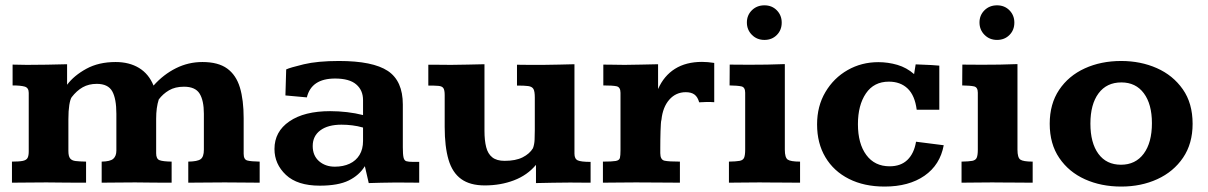

<svg xmlns="http://www.w3.org/2000/svg" viewBox="-20 -686 4537 721"><path d="M24.9 0V-79.1Q52.7 -79.1 66.2 -82Q79.6 -85 83.7 -93.3Q87.9 -101.6 87.9 -117.7V-337.4Q87.9 -356.4 72.8 -360.8Q57.6 -365.2 27.3 -365.2V-443.4Q41.5 -443.4 54.4 -442.9Q67.4 -442.4 81.1 -442.4Q118.7 -442.4 155.8 -443.1Q192.9 -443.8 231.9 -444.8V-367.7Q257.8 -402.3 304.2 -427.7Q350.6 -453.1 414.1 -453.1Q465.3 -453.1 502 -430.9Q538.6 -408.7 556.6 -364.7Q594.2 -406.7 640.9 -429.9Q687.5 -453.1 740.2 -453.1Q799.3 -453.1 833 -428.7Q866.7 -404.3 880.9 -357.4Q895 -310.5 895 -242.2V-108.4Q895 -86.9 908.7 -83.3Q922.4 -79.6 955.1 -79.1V0Q923.8 0 893.1 -0.5Q862.3 -1 823.7 -1Q786.1 -1 753.4 -0.5Q720.7 0 687 0V-79.1Q721.7 -79.6 733.6 -88.4Q745.6 -97.2 745.6 -124V-258.8Q745.6 -308.6 729.5 -334.5Q713.4 -360.4 670.9 -360.4Q637.7 -360.4 614.7 -346.9Q591.8 -333.5 576.2 -312.5Q571.3 -297.4 568.8 -279.3Q566.4 -261.2 566.4 -239.7V-110.4Q566.4 -89.4 578.9 -84.5Q591.3 -79.6 624.5 -79.1V0Q591.8 0 561.5 -0.2Q531.2 -0.5 487.3 -1Q448.7 -1 420.2 -0.5Q391.6 0 361.8 0V-79.1Q394 -79.6 405.5 -89.8Q417 -100.1 417 -120.6V-258.8Q417 -315.4 401.4 -343.3Q385.7 -371.1 343.3 -371.1Q313.5 -371.1 290.8 -358.4Q268.1 -345.7 249 -320.8Q243.7 -313 240.2 -291.5Q236.8 -270 236.8 -238.3Q236.8 -226.6 236.8 -206.8Q236.8 -187 236.8 -167Q236.8 -147 236.8 -133.1Q236.8 -119.1 236.8 -119.1Q236.8 -99.6 243.2 -91.3Q249.5 -83 263.9 -81.3Q278.3 -79.6 303.2 -79.1V0Q267.6 0 234.4 -0.2Q201.2 -0.5 154.3 -1Q114.7 -1 85.2 -0.5Q55.7 0 24.9 0Z M1180.7 11.2Q1096.7 11.2 1053.7 -29.3Q1010.7 -69.8 1010.7 -126.5Q1010.7 -191.9 1066.7 -230.2Q1122.6 -268.6 1219.7 -268.6Q1251.5 -268.6 1283.2 -264.9Q1314.9 -261.2 1343.3 -253.9V-310.1Q1343.3 -347.2 1317.6 -369.1Q1292 -391.1 1238.3 -391.1Q1149.4 -391.1 1132.3 -320.3L1051.8 -327.6L1054.7 -425.3Q1068.8 -432.1 1120.6 -444.6Q1172.4 -457 1252.9 -457Q1379.9 -457 1436.3 -419.7Q1492.7 -382.3 1492.7 -293.5V-132.8Q1492.7 -106 1495.4 -94.5Q1498 -83 1506.1 -80.6Q1514.2 -78.1 1530.8 -78.1H1554.2V0Q1549.3 0 1529.1 -0.2Q1508.8 -0.5 1487.3 -0.5Q1465.8 -0.5 1458 -0.5Q1430.7 0 1411.4 0.2Q1392.1 0.5 1364.7 1.5L1350.1 -62Q1329.1 -27.8 1289.6 -8.3Q1250 11.2 1180.7 11.2ZM1237.3 -60.1Q1269 -60.1 1293 -71.3Q1316.9 -82.5 1330.1 -104.2Q1343.3 -126 1343.3 -156.7V-207Q1322.8 -212.9 1302.7 -215.3Q1282.7 -217.8 1262.2 -217.8Q1211.4 -217.8 1182.9 -196.5Q1154.3 -175.3 1154.3 -137.7Q1154.3 -101.6 1178 -80.8Q1201.7 -60.1 1237.3 -60.1Z M1800.3 10.3Q1745.1 10.3 1711.9 -13.7Q1678.7 -37.6 1664.3 -86.4Q1649.9 -135.3 1649.9 -209.5V-329.1Q1649.9 -347.7 1645 -355Q1640.1 -362.3 1626.7 -363.5Q1613.3 -364.7 1588.4 -364.7V-442.9Q1599.1 -442.9 1617.4 -442.9Q1635.7 -442.9 1652.1 -442.6Q1668.5 -442.4 1672.9 -442.4Q1705.1 -442.9 1736.1 -443.4Q1767.1 -443.8 1799.3 -444.8V-194.3Q1799.3 -158.7 1805.7 -133.5Q1812 -108.4 1828.6 -95.2Q1845.2 -82 1875 -82Q1916.5 -82 1942.6 -95.2Q1968.8 -108.4 1981.4 -129.4Q1986.8 -144 1987.5 -161.4Q1988.3 -178.7 1988.3 -197.8V-319.8Q1988.3 -342.8 1983.2 -351.8Q1978 -360.8 1963.6 -362.8Q1949.2 -364.7 1921.4 -364.7V-442.9Q1944.8 -442.4 1967.8 -442.4Q1990.7 -442.4 2020 -442.4Q2050.3 -442.9 2079.3 -443.4Q2108.4 -443.8 2137.2 -444.8V-108.9Q2137.2 -89.4 2149.7 -83.7Q2162.1 -78.1 2197.8 -78.1V0Q2175.3 0 2157.2 -0.2Q2139.2 -0.5 2120.6 -0.5Q2088.4 0 2056.4 0.2Q2024.4 0.5 1992.7 1.5Q1992.7 -9.8 1992.7 -22.9Q1992.7 -36.1 1992.7 -48.1Q1992.7 -60.1 1992.7 -66.9Q1960 -27.8 1909.9 -8.8Q1859.9 10.3 1800.3 10.3Z M2244.1 0V-79.1Q2278.8 -79.1 2292.2 -81.5Q2305.7 -84 2307.9 -93Q2310.1 -102.1 2310.1 -122.1V-337.4Q2310.1 -358.9 2295.2 -362.1Q2280.3 -365.2 2245.6 -365.2V-443.4Q2256.3 -443.4 2275.4 -443.1Q2294.4 -442.9 2310.1 -442.6Q2325.7 -442.4 2325.7 -442.4Q2356 -442.4 2387.2 -443.4Q2418.5 -444.3 2451.2 -444.8V-351.6Q2473.1 -401.4 2514.6 -427.5Q2556.2 -453.6 2616.2 -453.6Q2637.2 -453.6 2662.1 -449.7V-302.2Q2649.9 -303.2 2633.3 -303Q2616.7 -302.7 2605.5 -301.8Q2600.1 -321.8 2588.1 -330.8Q2576.2 -339.8 2555.2 -339.8Q2518.1 -339.8 2493.4 -311.8Q2468.8 -283.7 2463.9 -236.3Q2462.4 -232.4 2461.7 -220.7Q2460.9 -209 2460.4 -193.1Q2460 -177.2 2459.7 -160.9Q2459.5 -144.5 2459.5 -131.1Q2459.5 -117.7 2459.5 -110.8Q2459.5 -85.9 2475.6 -82.5Q2491.7 -79.1 2533.2 -79.1V0Q2494.1 0 2456.5 -0.5Q2418.9 -1 2368.2 -1Q2328.1 -1 2301 -0.5Q2273.9 0 2244.1 0Z M2717.3 0V-79.1Q2744.6 -79.6 2757.6 -82Q2770.5 -84.5 2774.4 -94Q2778.3 -103.5 2778.3 -124V-337.9Q2778.3 -358.4 2764.2 -361.6Q2750 -364.7 2719.7 -365.2Q2719.7 -385.3 2720 -404.5Q2720.2 -423.8 2720.2 -443.4Q2740.2 -443.4 2759 -443.1Q2777.8 -442.9 2795.4 -442.9Q2827.1 -442.9 2860.1 -443.4Q2893.1 -443.8 2927.2 -445.3V-124Q2927.2 -94.2 2938 -86.7Q2948.7 -79.1 2984.4 -79.1V0Q2967.8 0 2947.8 -0.2Q2927.7 -0.5 2906.7 -0.5Q2885.7 -0.5 2866.5 -0.7Q2847.2 -1 2832.5 -1Q2796.9 -1 2771 -0.5Q2745.1 0 2717.3 0ZM2850.6 -536.1Q2822.3 -536.1 2803.5 -555.2Q2784.7 -574.2 2784.7 -601.6Q2784.7 -628.9 2803.5 -647.5Q2822.3 -666 2850.6 -666Q2878.9 -666 2897.2 -647.2Q2915.5 -628.4 2915.5 -601.1Q2915.5 -573.2 2897.2 -554.7Q2878.9 -536.1 2850.6 -536.1Z M3301.8 14.6Q3225.1 14.6 3168 -14.2Q3110.8 -43 3079.6 -95.5Q3048.3 -147.9 3048.3 -218.8Q3048.3 -287.6 3079.6 -340.3Q3110.8 -393.1 3163.1 -422.9Q3215.3 -452.6 3278.3 -452.6Q3314.9 -452.6 3349.9 -442.4Q3384.8 -432.1 3412.6 -407.7L3418.5 -444.3Q3430.7 -443.8 3446.3 -443.1Q3461.9 -442.4 3478.3 -441.7Q3494.6 -440.9 3507.3 -439.5V-273.9H3422.4Q3415.5 -327.6 3388.4 -353.5Q3361.3 -379.4 3317.9 -379.4Q3261.7 -379.4 3231.7 -335.2Q3201.7 -291 3201.7 -219.7Q3201.7 -146.5 3233.2 -104Q3264.6 -61.5 3320.8 -61.5Q3362.8 -61.5 3387.7 -85.7Q3412.6 -109.9 3419.9 -153.8L3523.9 -140.6Q3510.3 -66.9 3451.7 -26.1Q3393.1 14.6 3301.8 14.6Z M3590.8 0V-79.1Q3618.2 -79.6 3631.1 -82Q3644 -84.5 3647.9 -94Q3651.9 -103.5 3651.9 -124V-337.9Q3651.9 -358.4 3637.7 -361.6Q3623.5 -364.7 3593.3 -365.2Q3593.3 -385.3 3593.5 -404.5Q3593.8 -423.8 3593.8 -443.4Q3613.8 -443.4 3632.6 -443.1Q3651.4 -442.9 3668.9 -442.9Q3700.7 -442.9 3733.6 -443.4Q3766.6 -443.8 3800.8 -445.3V-124Q3800.8 -94.2 3811.5 -86.7Q3822.3 -79.1 3857.9 -79.1V0Q3841.3 0 3821.3 -0.2Q3801.3 -0.5 3780.3 -0.5Q3759.3 -0.5 3740 -0.7Q3720.7 -1 3706.1 -1Q3670.4 -1 3644.5 -0.5Q3618.7 0 3590.8 0ZM3724.1 -536.1Q3695.8 -536.1 3677 -555.2Q3658.2 -574.2 3658.2 -601.6Q3658.2 -628.9 3677 -647.5Q3695.8 -666 3724.1 -666Q3752.4 -666 3770.8 -647.2Q3789.1 -628.4 3789.1 -601.1Q3789.1 -573.2 3770.8 -554.7Q3752.4 -536.1 3724.1 -536.1Z M4190.4 14.6Q4115.2 14.6 4054.4 -12.7Q3993.7 -40 3957.8 -92.8Q3921.9 -145.5 3921.9 -221.2Q3921.9 -295.9 3957.3 -348.6Q3992.7 -401.4 4053.5 -429.2Q4114.3 -457 4190.4 -457Q4263.2 -457 4324 -430.2Q4384.8 -403.3 4421.6 -350.8Q4458.5 -298.3 4458.5 -221.2Q4458.5 -146.5 4422.6 -93.8Q4386.7 -41 4325.9 -13.2Q4265.1 14.6 4190.4 14.6ZM4189.5 -67.4Q4244.1 -67.4 4274.9 -108.9Q4305.7 -150.4 4305.7 -223.6Q4305.7 -294.9 4275.4 -335.7Q4245.1 -376.5 4190.9 -376.5Q4135.7 -376.5 4105.2 -335.4Q4074.7 -294.4 4074.7 -221.7Q4074.7 -149.4 4104.7 -108.4Q4134.8 -67.4 4189.5 -67.4Z"/></svg>

Font: Kameron
Style: Regular
Weight: 400
Designer: Vernon Adams
Foundry: Vernon Adams
Version: Version 1.100